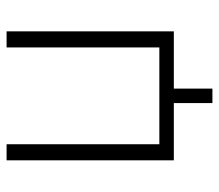

<svg xmlns="http://www.w3.org/2000/svg" viewBox="-62 -498 680 597"><g transform="rotate(-90 278.5 -200.0)"><path d="M256 120V0H78V-520H128V-45H429V-520H479V0H301V120Z"/></g></svg>

Font: Raleway Light
Style: Regular
Weight: 300
Designer: Matt McInerney, Pablo Impallari, Rodrigo Fuenzalida
Foundry: Matt McInerney, Pablo Impallari, Rodrigo Fuenzalida
Version: Version 4.026